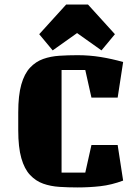

<svg xmlns="http://www.w3.org/2000/svg" viewBox="-20 -807 595 842"><path d="M320 15Q279 15 240.5 12.5Q202 10 169.5 -1.5Q137 -13 112 -39.5Q87 -66 73.5 -113.5Q60 -161 60 -236V-314Q60 -389 73.5 -436.5Q87 -484 112 -510.5Q137 -537 169.5 -548.5Q202 -560 240.5 -562.5Q279 -565 320 -565Q372 -565 421.5 -557Q471 -549 520 -535L496 -379H381L354 -500H250V-50H354L381 -171H496L520 -15Q469 4 420.5 9.5Q372 15 320 15ZM366 -787 484 -657 425 -586 318 -662 211 -586 152 -657 270 -787Z"/></svg>

Font: Unlock
Style: Regular
Weight: 400
Designer: Eduardo Rodriguez Tunni
Foundry: Eduardo Rodriguez Tunni
Version: Version 1.003; ttfautohint (v1.8.4.7-5d5b);gftools[0.9.23]